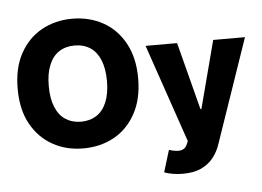

<svg xmlns="http://www.w3.org/2000/svg" viewBox="-60 -817 1504 1102"><g transform="rotate(-5 692.0 -266.0)"><path d="M741.7 -363.8Q741.7 -244.1 695.3 -160.2Q648.9 -76.2 570.8 -33.2Q492.2 9.8 394 9.8Q295.4 9.8 217.8 -33.7Q139.2 -77.6 93.3 -160.6Q47.4 -243.2 47.4 -363.8Q47.4 -483.9 93.3 -566.9Q139.6 -650.9 217.8 -693.8Q296.4 -737.3 394 -737.3Q491.2 -737.3 570.8 -693.8Q648.9 -650.9 695.3 -566.9Q741.7 -482.9 741.7 -363.8ZM542 -483.9Q521.5 -533.7 484.4 -558.1Q446.3 -583 394 -583Q342.3 -583 304.2 -558.1Q266.6 -533.7 246.6 -483.9Q226.6 -436 226.6 -363.8Q226.6 -291.5 246.6 -243.7Q266.6 -193.8 304.2 -169.4Q343.3 -144 394 -144Q445.3 -144 484.4 -169.4Q521.5 -193.8 542 -243.7Q562 -293.5 562 -363.8Q562 -434.1 542 -483.9ZM949.7 204.6Q917.5 204.6 891.1 199.7Q860.8 194.3 843.3 187L881.8 61Q905.8 69.3 928.2 70.8Q949.2 72.3 964.4 64.5Q979.5 56.2 987.3 36.1L994.1 20L800.3 -545.4H981.9L1082.5 -156.2H1087.9L1189.9 -545.4H1373L1167.5 52.2Q1153.3 95.7 1125.5 130.9Q1098.6 164.6 1055.2 185.1Q1012.7 204.6 949.7 204.6Z"/></g></svg>

Font: My Font
Style: Regular
Weight: 500
Designer: Rasmus Andersson
Foundry: rsms
Version: Version 0.001